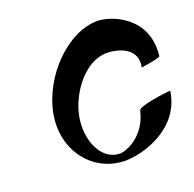

<svg xmlns="http://www.w3.org/2000/svg" viewBox="-127 -935 998 986"><g transform="rotate(-20 372.0 -442.0)"><path d="M129 -430C95 -238 223 -80 397 -80C489 -80 705 -138 734 -339C711 -339 558 -320 554 -296C525 -168 420 -124 381 -124C282 -125 227 -248 249 -372C271 -495 374 -632 491 -633C553 -633 660 -605 637 -500C618 -500 740 -514 742 -525C767 -736 577 -804 504 -804C340 -804 163 -623 129 -430Z"/></g></svg>

Font: Ember
Style: Ita
Weight: 400
Designer: Stig
Foundry: Cannot Into Space Fonts
Version: Version 0.127